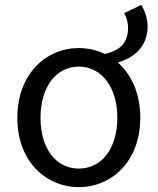

<svg xmlns="http://www.w3.org/2000/svg" viewBox="-20 -754 646 787"><path d="M303 -63C209 -63 146 -146 146 -271C146 -396 209 -481 303 -481C397 -481 461 -396 461 -271C461 -146 397 -63 303 -63ZM489 -700C499 -683 505 -660 505 -640C505 -578 471 -546 409 -533C376 -549 340 -557 303 -557C170 -557 51 -452 51 -271C51 -91 170 13 303 13C436 13 555 -91 555 -271C555 -372 518 -449 463 -498C526 -516 585 -560 585 -646C585 -678 574 -709 559 -734Z"/></svg>

Font: Noto Sans CJK JP Regular
Style: Regular
Weight: 400
Designer: Ryoko NISHIZUKA (kana & ideographs); Paul D. Hunt (Latin, Greek & Cyrillic); Wenlong ZHANG (bopomofo); Sandoll Communica
Foundry: Adobe Systems Incorporated
Version: Version 1.001;PS 1.001;hotconv 1.0.78;makeotf.lib2.5.61930